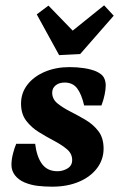

<svg xmlns="http://www.w3.org/2000/svg" viewBox="-20 -688 452 721"><path d="M176 13Q148 13 122 10Q96 7 72 -3Q49 -13 36 -30Q23 -47 23 -69Q23 -89 29 -112Q35 -135 41 -148H112Q118 -99 138 -72Q158 -45 196 -45Q216 -45 233.5 -55.5Q251 -66 251 -87Q251 -111 231.5 -127.5Q212 -144 183.5 -159Q155 -174 126.5 -191.5Q98 -209 78.5 -234.5Q59 -260 59 -299Q59 -339 83 -370Q107 -401 148.5 -418.5Q190 -436 241 -436Q270 -436 296 -432Q322 -428 341 -420Q363 -410 370 -397Q377 -384 377 -367Q377 -353 373 -333Q369 -313 361 -292H296Q286 -335 269.5 -356.5Q253 -378 223 -378Q202 -378 189 -367.5Q176 -357 176 -340Q176 -316 195.5 -300Q215 -284 243.5 -269.5Q272 -255 301 -238Q330 -221 349.5 -195.5Q369 -170 369 -130Q369 -89 344.5 -56.5Q320 -24 276.5 -5.5Q233 13 176 13ZM407 -629 281 -485 202 -481 118 -634 162 -667 253 -573 371 -668Z"/></svg>

Font: Yrsa
Style: Italic
Weight: 400
Italic angle: -7.10001°
Designer: Anna Giedrys (Yrsa+Rasa design), David Brezina (Yrsa art-direction, Rasa art-direction, design)
Foundry: Rosetta Type Foundry
Version: Version 2.004